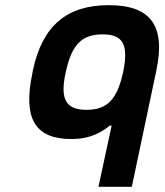

<svg xmlns="http://www.w3.org/2000/svg" viewBox="-20 -529 640 743"><path d="M107 -256 105 -244C67 -64 121 9 256 9C330 9 372 -17 405 -43H412L361 194H490L585 -256C622 -431 562 -509 401 -509C240 -509 144 -431 107 -256ZM234 -248 235 -252C258 -358 298 -396 377 -396C456 -396 478 -357 457 -252L456 -248C433 -143 394 -104 315 -104C237 -104 211 -142 234 -248Z"/></svg>

Font: LT Wave Mono Bold
Style: Italic
Weight: 700
Designer: Daniel Lyons
Version: Version 2.5 (Glyphs App)